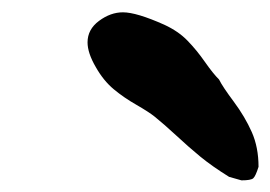

<svg xmlns="http://www.w3.org/2000/svg" viewBox="-20 -746 448 318"><path d="M125 -675.8Q125 -697.3 144 -711.4Q163.1 -725.6 183.6 -725.6Q206.1 -725.6 252 -705.1Q275.4 -694.3 290.5 -678.7Q305.7 -663.1 319.3 -643.6Q333 -624 342.8 -614.3Q348.6 -602.5 367.2 -577.6Q385.7 -552.7 397 -527.3Q408.2 -502 408.2 -469.7Q403.3 -454.1 399.4 -450.7Q395.5 -447.3 379.9 -447.3L359.4 -453.1Q331.1 -470.7 311.5 -486.8Q292 -502.9 272 -521.5Q252 -540 236.3 -552.7Q226.6 -560.5 206.1 -572.3Q185.5 -584 168.5 -598.1Q151.4 -612.3 138.7 -634.8Q125 -658.2 125 -675.8Z"/></svg>

Font: Essays1743
Style: BoldItalic
Weight: 700
Italic angle: -10°
Designer: Based on the typeface in a 1743 English translation of the essays of Montaigne.  PostScript/TrueType font designed by Jo
Version: Version 002.100